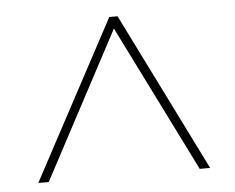

<svg xmlns="http://www.w3.org/2000/svg" viewBox="-40 -765 650 532"><g transform="rotate(-5 285.0 -498.5)"><path d="M46 -278H75L292 -686L495 -278H524L305 -719H282Z"/></g></svg>

Font: Noto Sans Syriac Eastern Thin
Style: Regular
Weight: 100
Designer: Patrick Giasson and the Monotype Design Team
Foundry: Monotype Imaging Inc.
Version: Version 3.001